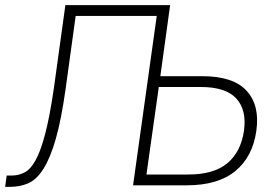

<svg xmlns="http://www.w3.org/2000/svg" viewBox="-28 -720 1068 746"><path d="M-2 -38H18Q43 -38 66.5 -49.5Q90 -61 110 -97Q130 -133 147.5 -199.5Q165 -266 181 -375L226 -700H633L595 -424H758Q878 -424 930 -367.5Q982 -311 968 -212Q954 -111 886.5 -55.5Q819 0 698 0H489L581 -658H266L227 -375Q210 -254 188.5 -179.5Q167 -105 140.5 -63.5Q114 -22 82 -8Q50 6 12 6H-8ZM589 -382 541 -42H704Q803 -42 855.5 -86Q908 -130 920 -212Q931 -293 890 -337.5Q849 -382 752 -382Z"/></svg>

Font: Retni Sans Light
Style: Italic
Weight: 300
Italic angle: -8°
Designer: Vitaly Kuzmin
Foundry: ParaType Ltd.
Version: Version 1.00;June 10, 2019;FontCreator 11.5.0.2425 64-bit; t